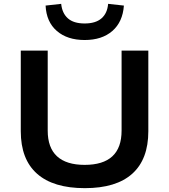

<svg xmlns="http://www.w3.org/2000/svg" viewBox="-20 -968 879 998"><path d="M421 10Q257 10 172.5 -65Q88 -140 88 -286V-705H228V-289Q228 -200 276.5 -155.5Q325 -111 420 -111Q516 -111 564 -155.5Q612 -200 612 -289V-705H751V-286Q751 -140 667.5 -65Q584 10 421 10ZM420 -760Q330 -760 275.5 -807Q221 -854 217 -939L298 -948Q303 -899 333 -872.5Q363 -846 420 -846Q477 -846 507.5 -872.5Q538 -899 542 -948L624 -939Q618 -854 564 -807Q510 -760 420 -760Z"/></svg>

Font: Nunito Sans 10pt SemiExpanded
Style: Bold
Weight: 700
Width: 6
Designer: Vernon Adams
Foundry: Vernon Adams
Version: Version 3.101;gftools[0.9.27]